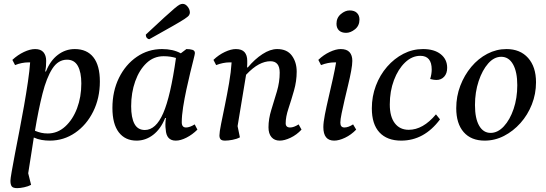

<svg xmlns="http://www.w3.org/2000/svg" viewBox="-20 -716 2826 994"><path d="M69 258Q47 258 40.5 248.5Q34 239 34 220Q34 210 40.5 172.5Q47 135 57.5 80Q68 25 80.5 -39Q93 -103 104.5 -168.5Q116 -234 124.5 -292Q133 -350 136 -393Q130 -393 126 -393Q110 -393 92.5 -389.5Q75 -386 58 -379L44 -406Q72 -432 104 -447Q136 -462 162 -462Q191 -462 205 -445.5Q219 -429 219 -401Q219 -387 218 -373.5Q217 -360 214 -346H218Q240 -402 279.5 -432Q319 -462 367 -462Q430 -462 463.5 -419.5Q497 -377 497 -294Q497 -208 462.5 -138.5Q428 -69 369 -28.5Q310 12 238 12Q216 12 195.5 8.5Q175 5 155 -4Q148 40 141 86Q134 132 126 181L141 241Q126 249 105 253.5Q84 258 69 258ZM327 -407Q281 -407 251 -360.5Q221 -314 200 -231Q179 -148 161 -39Q178 -32 193.5 -28.5Q209 -25 227 -25Q278 -25 317.5 -61Q357 -97 379 -155.5Q401 -214 401 -284Q401 -342 383 -374.5Q365 -407 327 -407Z M687 12Q628 12 595 -31Q562 -74 562 -157Q562 -244 596 -313Q630 -382 688.5 -422Q747 -462 819 -462Q876 -462 916 -440L945 -462Q964 -462 976.5 -458Q989 -454 989 -441Q989 -436 982 -408.5Q975 -381 965 -340Q955 -299 945 -252.5Q935 -206 928 -161.5Q921 -117 921 -83Q921 -56 943 -56Q962 -56 988 -72L1002 -45Q976 -19 945.5 -3.5Q915 12 890 12Q841 12 838 -46Q834 -70 839 -105H835Q812 -48 773 -18Q734 12 687 12ZM659 -166Q659 -107 676 -75Q693 -43 730 -43Q787 -43 825 -130Q863 -217 891 -416Q878 -420 862 -422.5Q846 -425 827 -425Q776 -425 738.5 -389.5Q701 -354 680 -295Q659 -236 659 -166ZM753 -513Q747 -513 741 -519Q735 -525 735 -537Q796 -594 831 -626Q866 -658 884 -673Q902 -688 910 -692Q918 -696 926 -696Q940 -696 951.5 -681.5Q963 -667 963 -651Q963 -644 958.5 -637Q954 -630 935 -617.5Q916 -605 873 -580.5Q830 -556 753 -513Z M1145 12Q1128 12 1122 5Q1116 -2 1116 -15Q1116 -32 1124.5 -74Q1133 -116 1144.5 -172Q1156 -228 1166 -286Q1176 -344 1179 -393Q1173 -393 1167 -393Q1152 -393 1134.5 -389.5Q1117 -386 1099 -379L1085 -406Q1112 -432 1144 -447Q1176 -462 1201 -462Q1232 -462 1246 -446Q1260 -430 1260 -401Q1260 -393 1260 -384.5Q1260 -376 1259 -367H1263Q1299 -410 1339 -436Q1379 -462 1415 -462Q1466 -462 1491 -428Q1516 -394 1516 -345Q1516 -296 1502 -247Q1488 -198 1473.5 -154.5Q1459 -111 1459 -78Q1459 -56 1482 -56Q1501 -56 1526 -72L1541 -45Q1516 -18 1484.5 -3Q1453 12 1428 12Q1401 12 1385.5 -6Q1370 -24 1370 -57Q1370 -100 1384.5 -147Q1399 -194 1413.5 -242.5Q1428 -291 1428 -340Q1428 -399 1380 -399Q1351 -399 1320 -382.5Q1289 -366 1254 -329L1210 -63L1222 -5Q1205 4 1183 8Q1161 12 1145 12Z M1710 12Q1654 12 1654 -58Q1654 -82 1662 -123Q1670 -164 1681.5 -213Q1693 -262 1703.5 -309.5Q1714 -357 1720 -393Q1715 -393 1710 -393Q1695 -393 1677.5 -389.5Q1660 -386 1642 -379L1628 -406Q1655 -432 1687 -447Q1719 -462 1744 -462Q1775 -462 1789.5 -446Q1804 -430 1804 -401Q1804 -382 1798 -349Q1792 -316 1782.5 -277Q1773 -238 1764 -199Q1755 -160 1748.5 -128.5Q1742 -97 1742 -81Q1742 -56 1763 -56Q1783 -56 1808 -72L1824 -45Q1798 -18 1766.5 -3Q1735 12 1710 12ZM1772 -546Q1748 -546 1735 -558.5Q1722 -571 1722 -593Q1722 -624 1744.5 -643Q1767 -662 1790 -662Q1815 -662 1828 -649Q1841 -636 1841 -615Q1841 -583 1818 -564.5Q1795 -546 1772 -546Z M2057 12Q1984 12 1944.5 -30.5Q1905 -73 1905 -155Q1905 -217 1926 -272.5Q1947 -328 1984 -370.5Q2021 -413 2068.5 -437.5Q2116 -462 2170 -462Q2228 -462 2261.5 -435.5Q2295 -409 2295 -365Q2295 -336 2279.5 -319Q2264 -302 2239 -302Q2226 -302 2207 -307Q2215 -333 2215 -356Q2215 -427 2156 -427Q2113 -427 2077 -392.5Q2041 -358 2019.5 -301Q1998 -244 1998 -175Q1998 -112 2024 -78Q2050 -44 2096 -44Q2170 -44 2237 -124L2258 -98Q2176 12 2057 12Z M2489 12Q2419 12 2380.5 -32Q2342 -76 2342 -156Q2342 -217 2363 -272Q2384 -327 2420 -370Q2456 -413 2503 -437.5Q2550 -462 2602 -462Q2673 -462 2714 -416Q2755 -370 2755 -290Q2755 -230 2733.5 -175.5Q2712 -121 2674.5 -79Q2637 -37 2589.5 -12.5Q2542 12 2489 12ZM2520 -28Q2557 -28 2588.5 -62Q2620 -96 2639 -152Q2658 -208 2658 -275Q2658 -344 2636 -383Q2614 -422 2575 -422Q2538 -422 2507.5 -387.5Q2477 -353 2458 -296Q2439 -239 2439 -172Q2439 -103 2460.5 -65.5Q2482 -28 2520 -28Z"/></svg>

Font: Petrona Medium
Style: Italic
Weight: 500
Italic angle: -9°
Designer: Ringo R. Seeber
Foundry: Ringo R. Seeber
Version: Version 2.001; ttfautohint (v1.8.3)